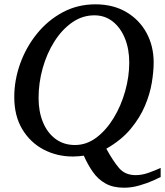

<svg xmlns="http://www.w3.org/2000/svg" viewBox="-20 -707 762 887"><path d="M722.2 110.8Q714.8 114.7 687.7 127Q660.6 139.2 624.5 149.7Q588.4 160.2 553.2 160.2Q502 160.2 467.3 140.6Q432.6 121.1 409.2 87.6Q385.7 54.2 367.2 12.2Q356 13.7 342.5 14.9Q329.1 16.1 316.9 16.1Q243.2 16.1 181.6 -16.1Q120.1 -48.3 83 -109.9Q45.9 -171.4 45.9 -258.8Q45.9 -336.4 73 -412.4Q100.1 -488.3 150.1 -550.5Q200.2 -612.8 269 -649.9Q337.9 -687 420.9 -687Q502.4 -687 563 -651.6Q623.5 -616.2 656.7 -555.4Q689.9 -494.6 689.9 -418Q689.9 -377.4 681.4 -325.4Q672.9 -273.4 649.7 -218.3Q626.5 -163.1 583.5 -111.3Q540.5 -59.6 471.2 -20Q501.5 35.6 529.5 68.8Q557.6 102.1 606.9 102.1Q636.2 102.1 667.5 90.8Q698.7 79.6 722.2 68.8ZM577.1 -418Q577.1 -481 556.9 -530.3Q536.6 -579.6 500.5 -607.9Q464.4 -636.2 416 -636.2Q360.4 -636.2 313.2 -603.3Q266.1 -570.3 231.2 -515.1Q196.3 -460 177.2 -392.1Q158.2 -324.2 158.2 -253.9Q158.2 -191.4 178.5 -142.3Q198.7 -93.3 236.6 -65.2Q274.4 -37.1 326.2 -37.1Q379.9 -37.1 425.5 -71.5Q471.2 -106 505.4 -162.4Q539.6 -218.8 558.3 -285.9Q577.1 -353 577.1 -418Z"/></svg>

Font: Charis
Style: Italic
Weight: 400
Italic angle: -11°
Designer: Walt Agee, Miriam Martin, Annie Olsen, Victor Gaultney, Lorna Priest, Alan Ward, Bob Hallissy, Martin Hosken, Sharon Cor
Foundry: SIL Global
Version: Version 7.000